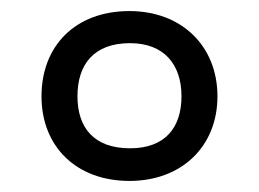

<svg xmlns="http://www.w3.org/2000/svg" viewBox="-20 -744 468 347"><path d="M214 -417C308 -417 373 -479 373 -570C373 -661 308 -724 214 -724C116 -724 55 -661 55 -570C55 -479 118 -417 214 -417ZM215 -476C149 -476 120 -514 120 -570C120 -628 150 -666 215 -666C276 -666 308 -628 308 -570C308 -514 279 -476 215 -476Z"/></svg>

Font: Noto Sans Math
Style: Regular
Weight: 400
Designer: Monotype Design Team, Delve Withrington, Jeff Kellem
Foundry: Monotype Imaging Inc., Delve Fonts LLC
Version: Version 3.000